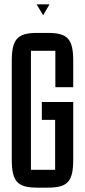

<svg xmlns="http://www.w3.org/2000/svg" viewBox="-20 -856 389 881"><path d="M148 -836 178 -786 207 -836ZM316 -575C316 -676 292 -705 199 -705H151C59 -705 34 -676 34 -575V-125C34 -24 59 5 151 5H199C292 5 316 -24 316 -125V-388H172V-306H233V-77H122V-623H234V-456H316Z"/></svg>

Font: Queering
Style: Regular
Weight: 400
Designer: Adam Naccarato
Foundry: adamnac
Version: Version 2.000;hotconv 1.0.109;makeotfexe 2.5.65596